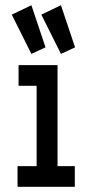

<svg xmlns="http://www.w3.org/2000/svg" viewBox="-20 -714 353 734"><path d="M100 -508 154 -533 100 -694 25 -658ZM213 -508 267 -533 213 -694 138 -658ZM47 0H266V-79H200V-465H51V-386H120V-79H47Z"/></svg>

Font: Inconsolata ExtraCondensed
Style: Bold
Weight: 700
Width: 2
Monospace: yes
Designer: Raph Levien, Cyreal, Brenton Simpson
Foundry: Raph Levien, Cyreal, Google
Version: Version 3.100